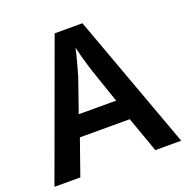

<svg xmlns="http://www.w3.org/2000/svg" viewBox="-128 -836 928 955"><g transform="rotate(-20 336.0 -358.5)"><path d="M534 0 467 -188H203L137 0H0L262 -717H409L671 0ZM374 -476Q370 -488 362 -514.5Q354 -541 346.5 -569Q339 -597 335 -615Q328 -581 317 -540.5Q306 -500 299 -476L237 -298H435Z"/></g></svg>

Font: Noto Sans Thai Looped SemiBold
Style: Regular
Weight: 600
Designer: Sasikarn Vongin, Ben Mitchell
Foundry: The Fontpad Ltd
Version: Version 1.001; ttfautohint (v1.8.4.7-5d5b)